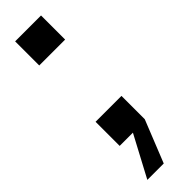

<svg xmlns="http://www.w3.org/2000/svg" viewBox="-240 -530 687 687"><g transform="rotate(-45 103.0 -186.5)"><path d="M21 156 104 0H37V-122H168V-4L104 156ZM37 -407V-529H168V-407Z"/></g></svg>

Font: Hubot Sans Condensed ExtraLight Medium
Style: Regular
Weight: 500
Version: Version 2.000